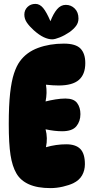

<svg xmlns="http://www.w3.org/2000/svg" viewBox="-20 -960 468 986"><path d="M308 -736Q369 -736 393.5 -710.5Q418 -685 418 -636Q418 -578 385 -549.5Q352 -521 281 -521Q267 -521 250.5 -522Q234 -523 216 -525Q223 -483 214 -439Q237 -445 265 -449.5Q293 -454 316 -454Q359 -454 376 -431Q393 -408 393 -374Q393 -337 372 -311.5Q351 -286 299 -286Q260 -286 214 -296Q226 -251 216 -204Q268 -219 320 -219Q369 -219 392.5 -195Q416 -171 416 -117Q416 -85 401.5 -59.5Q387 -34 356 -19Q335 -9 303 -1.5Q271 6 239 6Q172 6 128.5 -13.5Q85 -33 64 -70Q43 -106 34 -164Q25 -222 25 -323Q25 -419 32 -481.5Q39 -544 52 -583Q65 -622 82 -645Q116 -692 175.5 -714Q235 -736 308 -736ZM248 -758Q228 -758 204.5 -769Q181 -780 153 -805Q131 -825 118 -844Q105 -863 105 -885Q105 -908 121 -924Q137 -940 162 -940Q184 -940 201.5 -919Q219 -898 239 -851Q254 -890 273 -912.5Q292 -935 318 -935Q345 -935 364 -916Q383 -897 383 -865Q383 -844 371 -827.5Q359 -811 337 -795Q312 -778 287 -768Q262 -758 248 -758Z"/></svg>

Font: DynaPuff Condensed
Style: Bold
Weight: 700
Width: 3
Designer: Toshi Omagari, Jennifer Daniel
Foundry: Google Fonts
Version: Version 2.000; ttfautohint (v1.8.4.7-5d5b)